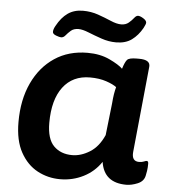

<svg xmlns="http://www.w3.org/2000/svg" viewBox="-52 -751 708 805"><g transform="rotate(5 302.5 -348.0)"><path d="M230 8Q179 8 135 -15.5Q91 -39 63.5 -88.5Q36 -138 36 -216Q36 -310 69 -380.5Q102 -451 161 -490.5Q220 -530 300 -530Q353 -530 393 -511Q433 -492 449 -476Q458 -505 466.5 -514.5Q475 -524 507 -524H517Q565 -524 562 -494L526 -133Q522 -93 554 -93Q566 -93 574 -96.5Q582 -100 586 -100Q593 -100 593 -89Q593 -86 592.5 -73.5Q592 -61 587 -38Q582 -14 556.5 -3.5Q531 7 509 7Q415 7 402 -80Q374 -38 328.5 -15Q283 8 230 8ZM272 -97Q309 -97 346 -120Q383 -143 405 -193L420 -326Q422 -351 424.5 -366.5Q427 -382 431 -397Q417 -408 387.5 -418Q358 -428 319 -428Q246 -428 205.5 -374.5Q165 -321 165 -224Q165 -156 194.5 -126.5Q224 -97 272 -97ZM183 -585Q176 -585 161.5 -590.5Q147 -596 147 -605Q147 -616 155 -630Q175 -667 201.5 -685.5Q228 -704 265 -704Q299 -704 329 -693.5Q359 -683 384.5 -672Q410 -661 429 -661Q448 -661 460.5 -671.5Q473 -682 481 -692.5Q489 -703 497 -703Q506 -703 519.5 -694.5Q533 -686 533 -677Q533 -671 524 -654Q506 -622 480 -603Q454 -584 414 -584Q383 -584 352.5 -594.5Q322 -605 296 -615.5Q270 -626 253 -626Q233 -626 221 -615.5Q209 -605 201 -595Q193 -585 183 -585Z"/></g></svg>

Font: Asap Semi Expanded Semi Expanded SemiBold
Style: Italic
Weight: 600
Width: 6
Italic angle: -6°
Designer: Pablo Cosgaya
Foundry: Omnibus-Type
Version: Version 3.001; ttfautohint (v1.8.4.7-5d5b)